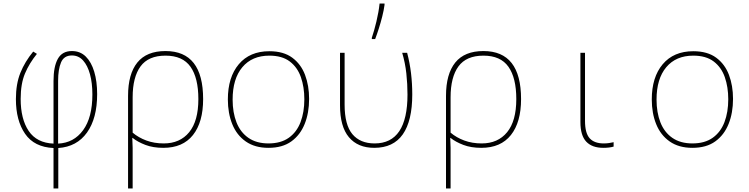

<svg xmlns="http://www.w3.org/2000/svg" viewBox="-20 -827 4240 1087"><path d="M283 11Q174 6 122 -69.5Q70 -145 70 -266Q70 -352 95.5 -415Q121 -478 168 -535L189 -522Q146 -469 121.5 -411Q97 -353 97 -267Q97 -153 142.5 -85.5Q188 -18 283 -14V-369Q283 -450 307.5 -494Q332 -538 387 -538Q434 -538 465.5 -507Q497 -476 513.5 -421Q530 -366 530 -294Q530 -157 472.5 -76.5Q415 4 310 11V240H283ZM309 -14Q398 -18 450.5 -90Q503 -162 503 -292Q503 -357 489.5 -406.5Q476 -456 450.5 -484.5Q425 -513 387 -513Q342 -513 325.5 -473.5Q309 -434 309 -370Z M705 -284Q705 -408 757.5 -473Q810 -538 917 -538Q1130 -538 1130 -266Q1130 -135 1072.5 -62.5Q1015 10 905 10Q847 10 803.5 -6.5Q760 -23 731 -46H729Q731 -13 731 10.5Q731 34 731 63V240H705ZM907 -15Q999 -15 1051 -78.5Q1103 -142 1103 -266Q1103 -386 1058.5 -449Q1014 -512 917 -512Q820 -512 775.5 -451Q731 -390 731 -276V-76Q764 -48 808.5 -31.5Q853 -15 907 -15Z M1500 10Q1423 10 1371.5 -26Q1320 -62 1295 -124Q1270 -186 1270 -264Q1270 -390 1332 -463.5Q1394 -537 1505 -537Q1585 -537 1634.5 -500.5Q1684 -464 1707 -403Q1730 -342 1730 -267Q1730 -188 1705 -125.5Q1680 -63 1629.5 -26.5Q1579 10 1500 10ZM1500 -15Q1570 -15 1615 -47Q1660 -79 1681.5 -135.5Q1703 -192 1703 -265Q1703 -334 1683.5 -390Q1664 -446 1620.5 -479Q1577 -512 1505 -512Q1407 -512 1352 -446.5Q1297 -381 1297 -263Q1297 -190 1319 -134Q1341 -78 1386.5 -46.5Q1432 -15 1500 -15Z M2099 10Q2006 10 1955.5 -50Q1905 -110 1905 -231V-528H1931V-235Q1931 -120 1975 -67.5Q2019 -15 2101 -15Q2287 -15 2287 -292Q2287 -351 2280.5 -411Q2274 -471 2257 -528H2285Q2300 -471 2307 -412.5Q2314 -354 2314 -292Q2314 -143 2260.5 -66.5Q2207 10 2099 10ZM2085 -613Q2098 -651 2111 -705Q2124 -759 2129 -807H2157V-799Q2153 -769 2144 -733.5Q2135 -698 2124.5 -665Q2114 -632 2104 -606H2085Z M2505 -284Q2505 -408 2557.5 -473Q2610 -538 2717 -538Q2930 -538 2930 -266Q2930 -135 2872.5 -62.5Q2815 10 2705 10Q2647 10 2603.5 -6.5Q2560 -23 2531 -46H2529Q2531 -13 2531 10.5Q2531 34 2531 63V240H2505ZM2707 -15Q2799 -15 2851 -78.5Q2903 -142 2903 -266Q2903 -386 2858.5 -449Q2814 -512 2717 -512Q2620 -512 2575.5 -451Q2531 -390 2531 -276V-76Q2564 -48 2608.5 -31.5Q2653 -15 2707 -15Z M3396 10Q3332 10 3299 -25Q3266 -60 3266 -136V-528H3292V-143Q3292 -73 3318.5 -44Q3345 -15 3398 -15Q3413 -15 3427.5 -17Q3442 -19 3454 -22V3Q3430 10 3396 10Z M3900 10Q3823 10 3771.5 -26Q3720 -62 3695 -124Q3670 -186 3670 -264Q3670 -390 3732 -463.5Q3794 -537 3905 -537Q3985 -537 4034.5 -500.5Q4084 -464 4107 -403Q4130 -342 4130 -267Q4130 -188 4105 -125.5Q4080 -63 4029.5 -26.5Q3979 10 3900 10ZM3900 -15Q3970 -15 4015 -47Q4060 -79 4081.5 -135.5Q4103 -192 4103 -265Q4103 -334 4083.5 -390Q4064 -446 4020.5 -479Q3977 -512 3905 -512Q3807 -512 3752 -446.5Q3697 -381 3697 -263Q3697 -190 3719 -134Q3741 -78 3786.5 -46.5Q3832 -15 3900 -15Z"/></svg>

Font: Noto Sans Mono Thin
Style: Regular
Weight: 100
Designer: Monotype Design Team
Foundry: Monotype Imaging Inc.
Version: Version 2.014